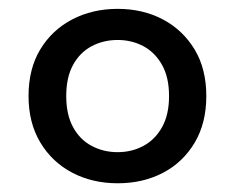

<svg xmlns="http://www.w3.org/2000/svg" viewBox="-20 -741 538 440"><path d="M249.6 -321Q191.7 -321 145.4 -345.3Q99.2 -369.7 72.3 -414.6Q45.4 -459.6 45.4 -520.9Q45.4 -583.1 72.2 -627.6Q99 -672.1 145.3 -696.4Q191.7 -720.7 249.6 -720.7Q307.6 -720.7 353.4 -696.4Q399.2 -672.1 426 -627.6Q452.8 -583.1 452.8 -520.9Q452.8 -458.7 426 -413.8Q399.2 -368.9 353.4 -344.9Q307.6 -321 249.6 -321ZM249.6 -392.3Q282 -392.3 308.7 -406.7Q335.4 -421 351.4 -449.6Q367.4 -478.1 367.4 -520.9Q367.4 -563.7 351.4 -592.2Q335.4 -620.8 308.7 -635.1Q282 -649.4 249.6 -649.4Q217 -649.4 190 -635.1Q163 -620.8 147.4 -592.2Q131.8 -563.7 131.8 -520.9Q131.8 -478.3 147.4 -449.7Q163 -421 190 -406.7Q217 -392.3 249.6 -392.3Z"/></svg>

Font: TikTok Sans Light
Style: Regular
Weight: 300
Version: Version 4.000